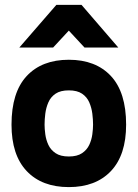

<svg xmlns="http://www.w3.org/2000/svg" viewBox="-20 -754 562 784"><path d="M210 -734H313L463 -560H325L261 -629L197 -560H59ZM27 -245Q27 -377 89 -443.5Q151 -510 261 -510Q371 -510 433 -443.5Q495 -377 495 -245Q495 -121 433 -55.5Q371 10 261 10Q151 10 89 -55.5Q27 -121 27 -245ZM261 -115Q295 -115 315 -128.5Q335 -142 344.5 -162.5Q354 -183 357 -205.5Q360 -228 360 -245Q360 -266 357 -290Q354 -314 344.5 -336Q335 -358 315 -371.5Q295 -385 261 -385Q227 -385 207 -371.5Q187 -358 177.5 -336Q168 -314 165 -290Q162 -266 162 -245Q162 -228 165 -205.5Q168 -183 177.5 -162.5Q187 -142 207 -128.5Q227 -115 261 -115Z"/></svg>

Font: Haskoy ExtraBold
Style: Regular
Weight: 800
Designer: Ertekin Erdin
Foundry: Ertekin Erdin
Version: Version 2.000; ttfautohint (v1.8.4.7-5d5b)